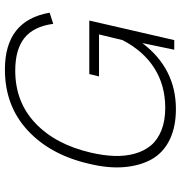

<svg xmlns="http://www.w3.org/2000/svg" viewBox="3 -740 744 790"><g transform="rotate(-90 375.0 -345.0)"><path d="M321.3 6.8Q247.6 6.8 194.8 -19Q142.1 -44.9 115.2 -92Q88.4 -139.2 82.5 -205.1Q76.7 -271 96.2 -350.6Q132.8 -510.3 233.9 -603.5Q335 -696.8 483.9 -696.8Q686 -696.8 717.8 -512.7L671.9 -498Q661.1 -578.6 613.8 -616.5Q566.4 -654.3 479.5 -654.3Q350.6 -654.3 263.2 -571.5Q175.8 -488.8 142.1 -343.8Q129.9 -291.5 128.4 -246.1Q127 -200.7 137.9 -161.9Q148.9 -123 171.9 -95.7Q194.8 -68.4 234.1 -52.7Q273.4 -37.1 326.2 -37.1Q418.9 -37.1 489.7 -82Q560.5 -127 605 -212.9L628.4 -309.6H455.6L465.3 -349.6H685.5L605 0H565.4L592.8 -131.3Q487.8 6.8 321.3 6.8Z"/></g></svg>

Font: HK Grotesk Light Legacy Italic
Style: Regular
Weight: 300
Italic angle: -13°
Designer: Alfredo Marco Pradil
Foundry: Hanken Design Co.
Version: Version 2.022;PS 002.022;hotconv 1.0.88;makeotf.lib2.5.64775